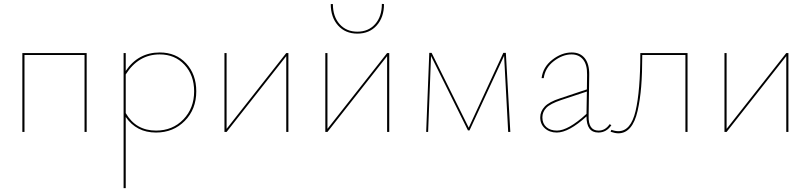

<svg xmlns="http://www.w3.org/2000/svg" viewBox="-20 -679 4172 988"><path d="M426 -406V0H415V-396H106V0H95V-406Z M802 -409Q886 -409 938 -352.5Q990 -296 990 -209Q990 -117 931 -57Q872 3 783 3Q682 3 627 -77V289H616V-406H627V-314Q691 -409 802 -409ZM783 -7Q868 -7 923.5 -64.5Q979 -122 979 -209Q979 -292 929.5 -345.5Q880 -399 802 -399Q692 -399 627 -296V-97Q679 -7 783 -7Z M1464 -406V0H1453V-390L1146 0H1135V-406H1146V-16L1453 -406Z M1682 -658H1693Q1693 -594 1727.5 -555Q1762 -516 1819 -516Q1876 -516 1910.5 -555Q1945 -594 1945 -659L1956 -658Q1956 -590 1918.5 -548Q1881 -506 1819 -506Q1757 -506 1719.5 -548Q1682 -590 1682 -658ZM1983 -406V0H1972V-390L1665 0H1654V-406H1665V-16L1972 -406Z M2606 0H2595L2574 -392L2396 -8H2388L2198 -391L2183 0H2173L2189 -407H2201L2392 -22L2570 -407H2583Z M3117 -40 3126 -35Q3101 3 3059 3Q2998 3 2998 -80Q2907 3 2845 3Q2808 3 2784 -18.5Q2760 -40 2760 -75Q2760 -106 2783 -130.5Q2806 -155 2862 -173L3000 -219L3001 -294Q3002 -346 2980.5 -372.5Q2959 -399 2921 -399Q2875 -399 2830 -364.5Q2785 -330 2778 -277H2767Q2774 -334 2822 -371.5Q2870 -409 2922 -409Q2966 -409 2989.5 -379Q3013 -349 3012 -294L3009 -82Q3007 -7 3060 -7Q3095 -7 3117 -40ZM2771 -75Q2771 -43 2791.5 -25Q2812 -7 2846 -7Q2904 -7 2998 -93L3000 -208L2867 -164Q2811 -145 2791 -124Q2771 -103 2771 -75Z M3518 -406V0H3507V-396H3285Q3285 -302 3279.5 -234Q3274 -166 3261 -108.5Q3248 -51 3223 -22Q3198 7 3162 7Q3145 7 3122 -1L3126 -11Q3145 -4 3162 -4Q3226 -4 3250.5 -107.5Q3275 -211 3275 -406Z M4037 -406V0H4026V-390L3719 0H3708V-406H3719V-16L4026 -406Z"/></svg>

Font: EauTest Hairline
Style: Regular
Weight: 250
Designer: Christian Thalmann (Catharsis Fonts)
Version: Version 0.001;PS 000.001;hotconv 1.0.88;makeotf.lib2.5.64775